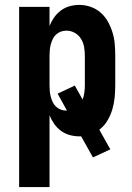

<svg xmlns="http://www.w3.org/2000/svg" viewBox="-20 -548 540 783"><path d="M58 215V-520H182V-442Q189 -460 200.5 -476.5Q212 -493 228 -505Q244 -517 263.5 -522.5Q283 -528 303 -528Q327 -528 350 -520Q373 -512 391 -496Q409 -480 420.5 -459Q432 -438 439 -415Q446 -392 448 -368Q450 -344 450 -320V-200Q450 -175 447.5 -150Q445 -125 438 -101.5Q431 -78 418 -56Q405 -34 385 -19L430 61L359 94L311 8H303Q283 8 263.5 2.5Q244 -3 228 -15Q212 -27 200.5 -43.5Q189 -60 182 -78V215ZM251 -97H253L215 -166L285 -199L317 -142Q322 -156 324 -170.5Q326 -185 326 -200V-320Q326 -338 323 -356Q320 -374 310.5 -389.5Q301 -405 285 -414Q269 -423 251 -423Q239 -423 228 -419Q217 -415 208.5 -407Q200 -399 195 -388.5Q190 -378 187 -366.5Q184 -355 183 -343.5Q182 -332 182 -320V-200Q182 -188 183 -176.5Q184 -165 187 -153.5Q190 -142 195 -131.5Q200 -121 208.5 -113Q217 -105 228 -101Q239 -97 251 -97Z"/></svg>

Font: Iosevka Curly Extrabold
Style: Regular
Weight: 800
Monospace: yes
Designer: Belleve Invis
Foundry: Belleve Invis
Version: Version 22.1.2; ttfautohint (v1.8.4)